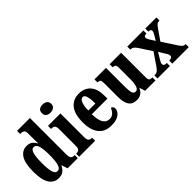

<svg xmlns="http://www.w3.org/2000/svg" viewBox="57 -1552 2345 2345"><g transform="rotate(-45 1229.5 -379.0)"><path d="M203 10Q122 10 78 -56.5Q34 -123 34 -267Q34 -412 77.5 -480Q121 -548 200 -548Q246 -548 273.5 -526.5Q301 -505 318 -472H322Q321 -495 320.5 -524.5Q320 -554 320 -583V-644Q320 -686 301 -696.5Q282 -707 255 -707H247V-760H469V-130Q469 -84 484 -68.5Q499 -53 529 -53H536V0H360L335 -78H331Q312 -37 281.5 -13.5Q251 10 203 10ZM248 -62Q289 -62 304.5 -115Q320 -168 320 -269Q320 -369 305 -423Q290 -477 248 -477Q213 -477 198 -423Q183 -369 183 -268Q183 -164 198 -113Q213 -62 248 -62Z M694 -628Q659 -628 636.5 -645Q614 -662 614 -698Q614 -735 636.5 -751.5Q659 -768 694 -768Q727 -768 751.5 -751.5Q776 -735 776 -698Q776 -662 751.5 -645Q727 -628 694 -628ZM560 0V-53H569Q594 -53 609.5 -67.5Q625 -82 625 -125V-415Q625 -455 609.5 -469Q594 -483 571 -483H557V-536H772V-125Q772 -82 787 -67.5Q802 -53 827 -53H836V0Z M1112 10Q999 10 943 -62Q887 -134 887 -265Q887 -406 943.5 -477.5Q1000 -549 1102 -549Q1197 -549 1251.5 -487.5Q1306 -426 1306 -307V-258H1036Q1038 -157 1066.5 -109.5Q1095 -62 1149 -62Q1192 -62 1217 -87.5Q1242 -113 1257 -149Q1270 -145 1280 -134Q1290 -123 1290 -105Q1290 -79 1272 -52.5Q1254 -26 1215 -8Q1176 10 1112 10ZM1160 -320Q1160 -397 1147.5 -441.5Q1135 -486 1106 -486Q1076 -486 1057.5 -443Q1039 -400 1038 -320Z M1551 10Q1477 10 1444 -38Q1411 -86 1411 -188V-413Q1411 -456 1402.5 -469.5Q1394 -483 1363 -483H1360V-536H1559V-215Q1559 -142 1569 -108Q1579 -74 1611 -74Q1644 -74 1658 -115.5Q1672 -157 1672 -227V-419Q1672 -463 1659.5 -473Q1647 -483 1625 -483H1622V-536H1820V-116Q1820 -72 1833.5 -62.5Q1847 -53 1870 -53H1878V0H1699L1677 -72H1673Q1636 10 1551 10Z M1912 0V-53H1920Q1949 -53 1966 -66.5Q1983 -80 2009 -117L2113 -270L2009 -430Q1991 -456 1974 -469.5Q1957 -483 1938 -483H1927V-536H2205V-483H2202Q2177 -483 2168.5 -474.5Q2160 -466 2160 -454Q2160 -444 2164.5 -433.5Q2169 -423 2178 -408L2222 -339L2257 -398Q2265 -414 2272.5 -427Q2280 -440 2280 -453Q2280 -471 2269.5 -477Q2259 -483 2242 -483H2238V-536H2430V-483H2423Q2400 -483 2384.5 -470Q2369 -457 2342 -418L2255 -292L2377 -106Q2395 -77 2411 -65Q2427 -53 2442 -53H2453V0H2168V-53H2172Q2221 -53 2221 -86Q2221 -97 2215.5 -111Q2210 -125 2190 -155L2147 -225L2094 -137Q2086 -123 2080 -111Q2074 -99 2074 -86Q2074 -69 2085.5 -61Q2097 -53 2125 -53H2127V0Z"/></g></svg>

Font: Noto Serif Tamil ExtraCondensed ExtraBold
Style: Italic
Weight: 800
Width: 2
Italic angle: -12°
Designer: Indian Type Foundry, Tom Grace, and the Monotype Design Team
Foundry: Monotype Imaging Inc.
Version: Version 2.003; ttfautohint (v1.8.4.7-5d5b)